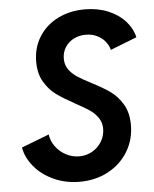

<svg xmlns="http://www.w3.org/2000/svg" viewBox="-53 -772 659 824"><g transform="rotate(-5 277.0 -360.5)"><path d="M22.9 -160.2 142.1 -206.1Q145.5 -178.2 163.1 -154.1Q180.7 -129.9 207.5 -115.5Q234.4 -101.1 265.1 -101.1Q295.9 -101.1 321.5 -116Q347.2 -130.9 362.1 -156Q377 -181.2 377 -210Q377 -237.8 362.5 -258.3Q348.1 -278.8 326.4 -293.5Q304.7 -308.1 266.6 -328.6Q218.3 -355 188.2 -376.7Q158.2 -398.4 137 -434.1Q115.7 -469.7 115.7 -521.5Q115.7 -582 145.3 -628.9Q174.8 -675.8 226.6 -701.7Q278.3 -727.5 342.8 -727.5Q397.5 -727.5 442.4 -709.2Q487.3 -690.9 515.9 -659.2Q544.4 -627.4 553.2 -588.9L439.5 -544.4Q435.1 -563 421.6 -580.1Q408.2 -597.2 386.5 -607.9Q364.7 -618.7 337.4 -618.7Q308.1 -618.7 284.7 -606.2Q261.2 -593.8 248 -572.3Q234.9 -550.8 234.9 -524.4Q234.9 -497.1 249.3 -477.3Q263.7 -457.5 284.7 -443.8Q305.7 -430.2 343.8 -410.2Q392.6 -385.3 423.1 -363.5Q453.6 -341.8 475.3 -305.7Q497.1 -269.5 497.1 -216.3Q497.1 -152.8 465.8 -101.6Q434.6 -50.3 379.9 -21.2Q325.2 7.8 257.8 7.8Q196.8 7.8 146 -15.4Q95.2 -38.6 63 -77.1Q30.8 -115.7 22.9 -160.2Z"/></g></svg>

Font: Reddit Sans Fudge SmBold Italic
Style: Regular
Weight: 600
Italic angle: -11.25°
Designer: Stephen Hutchings
Version: Version 1.013